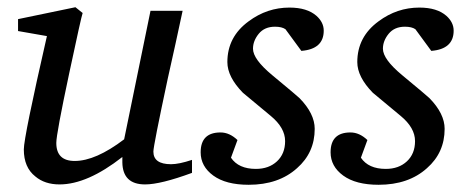

<svg xmlns="http://www.w3.org/2000/svg" viewBox="-20 -503 1313 532"><path d="M512 -24Q425 8 382 8Q320 8 319 -53Q319 -53 319 -68Q222 8 145 8Q104 8 78 -14Q46 -39 46 -89Q46 -123 110 -403L30 -417V-450L189 -483L209 -467Q205 -456 172 -301Q136 -132 136 -107Q136 -57 187 -57Q245 -57 324 -117L397 -473H486Q466 -379 445 -286Q405 -99 405 -83Q405 -48 454 -48Q476 -48 512 -60Z M877 -418Q877 -367 815 -362L771 -422Q761 -429 742 -429Q713 -429 697 -409.5Q681 -390 681 -368Q681 -339 734 -295Q804 -237 810 -231Q852 -188 852 -146Q852 -80 803 -37Q752 9 669 9Q606 9 571 -16.5Q536 -42 536 -81Q536 -136 591 -136Q616 -136 638 -115L620 -66Q641 -35 689 -35Q725 -35 747.5 -56Q770 -77 770 -112Q770 -149 730 -182Q656 -244 653 -246Q610 -290 610 -331Q610 -401 669 -444Q720 -482 782 -482Q831 -482 857 -459Q877 -441 877 -418Z M1237 -418Q1237 -367 1175 -362L1131 -422Q1121 -429 1102 -429Q1073 -429 1057 -409.5Q1041 -390 1041 -368Q1041 -339 1094 -295Q1164 -237 1170 -231Q1212 -188 1212 -146Q1212 -80 1163 -37Q1112 9 1029 9Q966 9 931 -16.5Q896 -42 896 -81Q896 -136 951 -136Q976 -136 998 -115L980 -66Q1001 -35 1049 -35Q1085 -35 1107.5 -56Q1130 -77 1130 -112Q1130 -149 1090 -182Q1016 -244 1013 -246Q970 -290 970 -331Q970 -401 1029 -444Q1080 -482 1142 -482Q1191 -482 1217 -459Q1237 -441 1237 -418Z"/></svg>

Font: Apparatus SIL
Style: Italic
Weight: 400
Italic angle: -11°
Version: Version 1.0